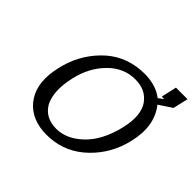

<svg xmlns="http://www.w3.org/2000/svg" viewBox="-187 -1009 1245 1245"><g transform="rotate(45 435.0 -387.0)"><path d="M136 -344Q169 -491 272 -595.5Q375 -700 523 -711Q557 -713 576 -712Q668 -707 728 -660Q756 -681 763 -686H740L764 -792H870L846 -688L757 -629Q845 -519 804 -345Q770 -197 664 -94.5Q558 8 416 17Q375 19 355 17Q223 5 161 -91.5Q99 -188 136 -344ZM248 -363Q246 -351 244 -345Q217 -216 256 -135Q301 -54 404 -54Q497 -54 581.5 -134Q666 -214 703 -367Q736 -507 682 -580V-579Q634 -644 540 -644Q435 -644 355.5 -564Q276 -484 248 -363Z"/></g></svg>

Font: Coval
Style: Italic
Weight: 400
Foundry: Context Ltd
Version: Version 001.000